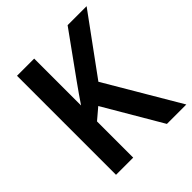

<svg xmlns="http://www.w3.org/2000/svg" viewBox="-194 -846 979 979"><g transform="rotate(-45 295.0 -357.0)"><path d="M590 0 355 -399 585 -714H448L278 -478C251 -440 227 -406 207 -376V-714H83V0H207V-261L267 -312L450 0Z"/></g></svg>

Font: Noto Sans Thai SemCond SemBd
Style: Regular
Weight: 600
Width: 4
Designer: Monotype Design Team
Foundry: Monotype Imaging Inc.
Version: Version 2.002